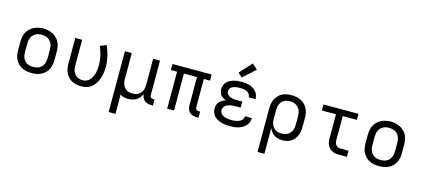

<svg xmlns="http://www.w3.org/2000/svg" viewBox="-70 -1398 4940 2242"><g transform="rotate(15 2400.0 -277.0)"><path d="M300 8Q271 8 241.5 3Q212 -2 186 -15Q160 -28 138.5 -49Q117 -70 103.5 -96Q90 -122 85 -151.5Q80 -181 80 -210V-310Q80 -339 85 -368.5Q90 -398 103.5 -424Q117 -450 138.5 -471Q160 -492 186.5 -505Q213 -518 242 -524.5Q271 -531 300 -531Q329 -531 358 -524.5Q387 -518 413.5 -505Q440 -492 461.5 -471Q483 -450 496.5 -424Q510 -398 515 -368.5Q520 -339 520 -310V-210Q520 -181 515 -151.5Q510 -122 496.5 -96Q483 -70 461.5 -49Q440 -28 414 -15Q388 -2 358.5 3Q329 8 300 8ZM300 -66Q319 -66 337.5 -69.5Q356 -73 373 -82Q390 -91 402.5 -105Q415 -119 423 -136.5Q431 -154 434 -172.5Q437 -191 437 -210V-310Q437 -329 434 -348Q431 -367 423 -384Q415 -401 402 -415.5Q389 -430 372 -438.5Q355 -447 336 -451Q317 -455 298 -455Q279 -455 260.5 -451Q242 -447 226 -437.5Q210 -428 197 -414Q184 -400 176.5 -383Q169 -366 166 -347.5Q163 -329 163 -310V-210Q163 -191 166 -172.5Q169 -154 177 -136.5Q185 -119 197.5 -105Q210 -91 227 -82Q244 -73 262.5 -69.5Q281 -66 300 -66Z M896 8Q867 8 839 2Q811 -4 786 -17.5Q761 -31 741.5 -52Q722 -73 709.5 -99Q697 -125 692.5 -153Q688 -181 688 -210V-520H771V-210Q771 -192 773.5 -174Q776 -156 782.5 -139.5Q789 -123 800.5 -108.5Q812 -94 827 -84Q842 -74 859.5 -69.5Q877 -65 896 -65Q920 -65 943 -74Q966 -83 982.5 -101.5Q999 -120 1009.5 -142Q1020 -164 1026 -188Q1032 -212 1034.5 -236Q1037 -260 1037 -285Q1037 -341 1024 -397Q1011 -453 988 -505L1063 -535Q1090 -476 1105 -412.5Q1120 -349 1120 -284Q1120 -249 1115 -214.5Q1110 -180 1099.5 -147.5Q1089 -115 1070.5 -85Q1052 -55 1025.5 -33Q999 -11 965 -1.5Q931 8 896 8Z M1288 215V-520H1371V-210Q1371 -192 1373.5 -173.5Q1376 -155 1383 -138Q1390 -121 1402 -106.5Q1414 -92 1429.5 -82.5Q1445 -73 1463.5 -69.5Q1482 -66 1500 -66Q1518 -66 1536.5 -69.5Q1555 -73 1570.5 -82.5Q1586 -92 1598 -106.5Q1610 -121 1617 -138Q1624 -155 1626.5 -173.5Q1629 -192 1629 -210V-520H1712V-104Q1712 -97 1714.5 -89Q1717 -81 1722.5 -75.5Q1728 -70 1735.5 -68Q1743 -66 1751 -66H1768V8H1751Q1728 8 1706 2.5Q1684 -3 1666.5 -17Q1649 -31 1639.5 -52Q1630 -73 1629 -96Q1620 -72 1604 -51.5Q1588 -31 1566.5 -17.5Q1545 -4 1519.5 2Q1494 8 1468 8Q1442 8 1416.5 2Q1391 -4 1369 -19Q1370 13 1370.5 44.5Q1371 76 1371 107V215Z M2301 8Q2277 8 2254 2Q2231 -4 2213 -19.5Q2195 -35 2187 -58Q2179 -81 2179 -104V-447H2021V0H1938V-447H1863V-520H2337V-446H2262V-104Q2262 -97 2264.5 -89Q2267 -81 2272.5 -75.5Q2278 -70 2285.5 -68Q2293 -66 2301 -66H2318V8Z M2697 8Q2672 8 2646.5 5.5Q2621 3 2596 -4Q2571 -11 2548 -23Q2525 -35 2507.5 -53.5Q2490 -72 2481 -96.5Q2472 -121 2472 -147Q2472 -168 2478.5 -189.5Q2485 -211 2500 -227Q2515 -243 2534 -253.5Q2553 -264 2573 -271Q2556 -278 2539.5 -288.5Q2523 -299 2511 -313.5Q2499 -328 2493.5 -346.5Q2488 -365 2488 -384Q2488 -408 2496.5 -430.5Q2505 -453 2521 -470.5Q2537 -488 2558.5 -499Q2580 -510 2603 -516.5Q2626 -523 2649.5 -525.5Q2673 -528 2697 -528Q2721 -528 2745 -525.5Q2769 -523 2792 -516Q2815 -509 2836 -496.5Q2857 -484 2873 -466Q2889 -448 2897.5 -425Q2906 -402 2906 -378Q2906 -377 2906 -376.5Q2906 -376 2906 -375H2823Q2823 -375 2823 -375.5Q2823 -376 2823 -376Q2823 -390 2817 -403Q2811 -416 2801 -425Q2791 -434 2778 -440Q2765 -446 2751.5 -449Q2738 -452 2724.5 -453Q2711 -454 2697 -454Q2684 -454 2670.5 -453.5Q2657 -453 2643.5 -450Q2630 -447 2617.5 -442Q2605 -437 2594 -428.5Q2583 -420 2577 -408Q2571 -396 2571 -382Q2571 -368 2577 -355.5Q2583 -343 2594 -334Q2605 -325 2618 -320Q2631 -315 2644.5 -312Q2658 -309 2672 -308Q2686 -307 2700 -307H2764V-234H2700Q2684 -234 2668.5 -232.5Q2653 -231 2637.5 -228Q2622 -225 2607.5 -219Q2593 -213 2581 -203Q2569 -193 2562 -178.5Q2555 -164 2555 -148Q2555 -148 2555 -148Q2555 -148 2555 -148Q2555 -133 2562 -119Q2569 -105 2581 -95.5Q2593 -86 2607 -80Q2621 -74 2636 -71Q2651 -68 2666.5 -67Q2682 -66 2697 -66Q2713 -66 2728 -67Q2743 -68 2758 -71.5Q2773 -75 2787 -81Q2801 -87 2813 -96.5Q2825 -106 2832 -120Q2839 -134 2839 -150Q2839 -150 2839 -150Q2839 -150 2839 -150H2922Q2922 -149 2922 -149Q2922 -149 2922 -148Q2922 -123 2912.5 -98.5Q2903 -74 2885.5 -55.5Q2868 -37 2845.5 -24.5Q2823 -12 2798.5 -4.5Q2774 3 2748.5 5.5Q2723 8 2697 8ZM2685 -577 2634 -623 2768 -769 2832 -711Z M3088 215V-310Q3088 -339 3093 -367.5Q3098 -396 3110.5 -422Q3123 -448 3143 -469.5Q3163 -491 3188.5 -504.5Q3214 -518 3243 -523Q3272 -528 3301 -528Q3330 -528 3359 -523Q3388 -518 3414.5 -505Q3441 -492 3462 -471Q3483 -450 3496.5 -423.5Q3510 -397 3515 -368Q3520 -339 3520 -310V-210Q3520 -183 3516.5 -156Q3513 -129 3503 -103.5Q3493 -78 3476 -56Q3459 -34 3436 -19Q3413 -4 3386.5 2Q3360 8 3332 8Q3307 8 3281.5 2.5Q3256 -3 3234.5 -17Q3213 -31 3197 -51.5Q3181 -72 3171 -96V215ZM3301 -65Q3320 -65 3338.5 -69Q3357 -73 3373.5 -82Q3390 -91 3403 -105.5Q3416 -120 3423.5 -137Q3431 -154 3434 -172.5Q3437 -191 3437 -210V-310Q3437 -329 3434 -347.5Q3431 -366 3423.5 -383Q3416 -400 3403 -414.5Q3390 -429 3373.5 -438Q3357 -447 3338.5 -451Q3320 -455 3301 -455Q3283 -455 3264.5 -451Q3246 -447 3230 -437.5Q3214 -428 3202 -413.5Q3190 -399 3183 -382Q3176 -365 3173.5 -346.5Q3171 -328 3171 -310V-210Q3171 -192 3173.5 -173.5Q3176 -155 3183 -138Q3190 -121 3202 -106.5Q3214 -92 3230 -82.5Q3246 -73 3264 -69Q3282 -65 3301 -65Z M4013 0Q3993 0 3972 -3.5Q3951 -7 3932.5 -16Q3914 -25 3899 -40Q3884 -55 3875 -74Q3866 -93 3862.5 -113.5Q3859 -134 3859 -155V-447H3688V-520H4112V-447H3941V-155Q3941 -139 3945 -124Q3949 -109 3958.5 -97Q3968 -85 3983 -79.5Q3998 -74 4013 -74H4111V0Z M4500 8Q4471 8 4441.5 3Q4412 -2 4386 -15Q4360 -28 4338.5 -49Q4317 -70 4303.5 -96Q4290 -122 4285 -151.5Q4280 -181 4280 -210V-310Q4280 -339 4285 -368.5Q4290 -398 4303.5 -424Q4317 -450 4338.5 -471Q4360 -492 4386.5 -505Q4413 -518 4442 -524.5Q4471 -531 4500 -531Q4529 -531 4558 -524.5Q4587 -518 4613.5 -505Q4640 -492 4661.5 -471Q4683 -450 4696.5 -424Q4710 -398 4715 -368.5Q4720 -339 4720 -310V-210Q4720 -181 4715 -151.5Q4710 -122 4696.5 -96Q4683 -70 4661.5 -49Q4640 -28 4614 -15Q4588 -2 4558.5 3Q4529 8 4500 8ZM4500 -66Q4519 -66 4537.5 -69.5Q4556 -73 4573 -82Q4590 -91 4602.5 -105Q4615 -119 4623 -136.5Q4631 -154 4634 -172.5Q4637 -191 4637 -210V-310Q4637 -329 4634 -348Q4631 -367 4623 -384Q4615 -401 4602 -415.5Q4589 -430 4572 -438.5Q4555 -447 4536 -451Q4517 -455 4498 -455Q4479 -455 4460.5 -451Q4442 -447 4426 -437.5Q4410 -428 4397 -414Q4384 -400 4376.5 -383Q4369 -366 4366 -347.5Q4363 -329 4363 -310V-210Q4363 -191 4366 -172.5Q4369 -154 4377 -136.5Q4385 -119 4397.5 -105Q4410 -91 4427 -82Q4444 -73 4462.5 -69.5Q4481 -66 4500 -66Z"/></g></svg>

Font: Iosevka Custom Extended
Style: Regular
Weight: 400
Width: 7
Monospace: yes
Designer: Belleve Invis
Foundry: Belleve Invis
Version: Version 11.2.4; ttfautohint (v1.8.4)